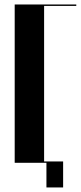

<svg xmlns="http://www.w3.org/2000/svg" viewBox="-20 -719 357 848"><path d="M44.9 0V-699.2H316.9V-692.9H174.8V-5.9H258.8V108.9H185.1V0Z"/></svg>

Font: Moniqa Black Display
Style: Regular
Weight: 900
Designer: Rajesh Rajput
Foundry: Rajesh Rajput
Version: Version 1.000